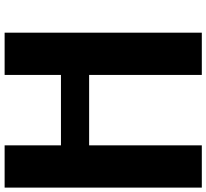

<svg xmlns="http://www.w3.org/2000/svg" viewBox="-52 -864 915 852"><g transform="rotate(-90 406.0 -437.5)"><path d="M500 0H687.5V-875H500V-625H187.5V-875H0V0H187.5V-500H500Z"/></g></svg>

Font: Faithful 32x
Style: Semibold
Weight: 400
Foundry: Faithful Resource Pack
Version: Version 1.0; January 27, 2023